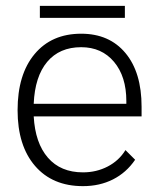

<svg xmlns="http://www.w3.org/2000/svg" viewBox="-20 -625 543 655"><path d="M463 -228H95Q100 -137 143.5 -87Q187 -37 263 -37Q309 -37 347.5 -57Q386 -77 408 -113L441 -80Q411 -36 365.5 -13Q320 10 263 10Q159 10 99.5 -59Q40 -128 40 -249Q40 -371 98 -440.5Q156 -510 257 -510Q353 -510 408 -444Q463 -378 463 -261ZM411 -280Q411 -364 369 -414Q327 -464 257 -464Q183 -464 141 -414Q99 -364 95 -271H411ZM116 -605H406V-564H116Z"/></svg>

Font: Sarabun ExtraLight
Style: Regular
Weight: 275
Designer: Suppakit Chalermlarp | Katatrad Co.,Ltd.
Foundry: Cadson Demak Co.,Ltd.
Version: Version 1.000; ttfautohint (v1.6)